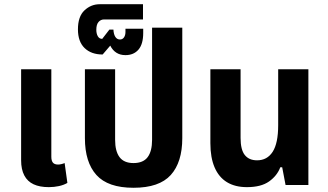

<svg xmlns="http://www.w3.org/2000/svg" viewBox="-20 -876 1554 909"><path d="M211 10Q168 10 139 -3.5Q110 -17 95 -45.5Q80 -74 80 -117V-548H223V-134Q223 -115 230.5 -106Q238 -97 255 -97Q262 -97 270.5 -99Q279 -101 286 -104L299 -10Q282 0 259 5Q236 10 211 10Z M612 13Q491 13 436.5 -47.5Q382 -108 382 -222V-548H525V-214Q525 -160 546 -132Q567 -104 612 -104Q658 -104 679 -132Q700 -160 700 -214V-745H843V-222Q843 -108 788.5 -47.5Q734 13 612 13Z M574 -615Q549 -615 531 -626.5Q513 -638 502 -660L466 -618Q412 -618 380.5 -648.5Q349 -679 349 -737Q349 -798 380 -827Q411 -856 452 -856H657V-784H473Q457 -784 446.5 -772Q436 -760 436 -735Q436 -717 443 -704.5Q450 -692 464 -692L498 -736H517Q518 -714 526 -701.5Q534 -689 548 -689Q560 -689 567 -699Q574 -709 574 -725V-740H658V-720Q658 -667 635.5 -641Q613 -615 574 -615Z M1149 10Q1093 10 1054.5 -13.5Q1016 -37 996 -83.5Q976 -130 976 -198V-548H1119V-223Q1119 -167 1139 -142Q1159 -117 1197 -117Q1245 -117 1271 -157.5Q1297 -198 1297 -283V-548H1440V0H1332L1316 -84H1307Q1292 -44 1254 -17Q1216 10 1149 10Z"/></svg>

Font: Noto Sans Thai SemiCondensed
Style: Bold
Weight: 700
Width: 4
Designer: Monotype Design Team
Foundry: Monotype Imaging Inc.
Version: Version 2.001